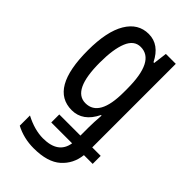

<svg xmlns="http://www.w3.org/2000/svg" viewBox="-241 -619 931 931"><g transform="rotate(45 225.0 -153.5)"><path d="M210 -475Q307 -475 307 -285V-261Q307 -92 213 -92Q123 -92 123 -281Q123 -373 144 -424Q165 -475 210 -475ZM193 -547Q121 -547 80.5 -479Q40 -411 40 -282Q40 -21 190 -21Q266 -21 307 -105H311Q309 -81 308 -58.5Q307 -36 307 -20V36H162V91H305Q292 174 188 174Q130 174 65 140V210Q122 240 190 240Q285 240 332 198Q379 156 386 91H446V36H388V-537H320L311 -466H306Q266 -547 193 -547Z"/></g></svg>

Font: Noto Sans Display Condensed
Style: Regular
Weight: 400
Width: 3
Designer: Monotype Design Team
Foundry: Monotype Imaging Inc.
Version: Version 1.900